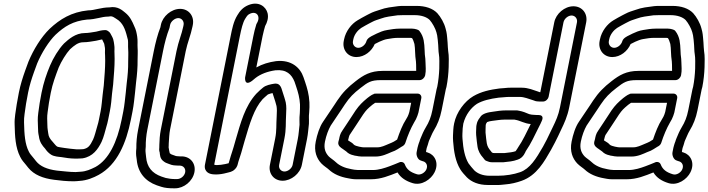

<svg xmlns="http://www.w3.org/2000/svg" viewBox="-20 -788 3837 1040"><path d="M451.4 -682C499.3 -682.7 530.7 -698 563.3 -698H565.3C567.3 -698 569.8 -698.3 571.3 -698.7C589.1 -702.8 598.7 -693.2 622 -677.8C652.4 -653 661.6 -617 672.9 -571.7C674.9 -556.5 672.7 -541 674.4 -518.4C675.9 -498.9 674.3 -479.6 674.3 -455C674.8 -415.7 671.9 -381.1 666.3 -336.8L661.3 -286.8C657.5 -254.7 654.3 -216.8 647.9 -185L638.9 -140C614.3 -16.4 568.3 77 497.2 116.4C469.9 129.8 447 140.4 417 142.1C408.2 142.7 397.7 143.5 389.4 144C353.7 143.9 323.9 139 288.3 136.1C234.4 129.1 197.4 112.6 175.6 85.3L162 68.3C150.4 53.7 142.3 46.2 136 32.8C115.2 -7.6 111.7 -59.7 110.2 -124.7C108.8 -152.8 115.9 -186.8 121.1 -226.3C124.6 -246.9 128 -265.6 132.1 -286C140.3 -327 151.4 -361.5 164 -397L181.3 -444.3C205.4 -502.3 245.3 -565.2 280.8 -599.8C329.9 -645.7 375.5 -674 451.4 -682ZM460.1 -732C459.5 -732 458.4 -732 457.6 -731.9C367 -723 304.3 -683.9 249.2 -632.2C202.7 -587.2 160.8 -518.4 134.2 -454.2C134.1 -454 133.9 -453.5 133.8 -453.1L116.2 -405C103 -367.9 91 -330.6 82.1 -286C77.9 -264.8 74.2 -245 70.7 -223.7C65.7 -185.2 57.6 -151.4 59.3 -113.2C60.7 -49.4 63.4 10.5 89.2 61.1C98.3 80.2 110.2 92 119.6 103.7L133.2 120.7C163.8 158.8 213.1 178.2 272.8 185.8C306.8 190.2 339.3 194 380.3 194C390.6 194 401.7 192.6 410.3 191.9C451.1 189.7 487.6 173.9 514.3 159.3C615.4 103.9 663.7 -13.5 688.9 -140L697.9 -185C705.2 -221.3 708.2 -259.3 712 -291.2L717 -341.2C722.5 -384.9 725.8 -423.9 725.3 -465C725.3 -486.6 727.1 -507.9 725.2 -531.6C724 -548.4 726.7 -566.9 723.2 -589.3C720.4 -607.7 717.3 -626.2 706.9 -646.9C696.5 -671.5 684.5 -698.6 657.8 -719.7C643.2 -731.1 618.6 -756.2 572.5 -748C527.3 -747.7 491.2 -732 460.1 -732ZM423 70C424.3 70 426.2 69.8 427.2 69.7C482.9 60.7 510.9 19.9 530 -19.3C542.6 -46.4 549.1 -77.4 555.9 -100.4C559.8 -112.9 563.3 -126.6 565.9 -140L574.9 -185C581.3 -216.7 584.6 -252.3 586.7 -279.5L592.8 -330C592.8 -330.3 592.9 -330.8 592.9 -331.1L595.9 -370.9C599.7 -414.4 602.2 -458.9 600.1 -500.6C598.9 -512.9 602 -527.7 598.5 -547.2C597.1 -555.8 596.3 -564.8 593.2 -575.2C589.9 -586.2 584.2 -594.7 577.6 -607.5C574.5 -613.7 564.4 -620.4 563.8 -620.8C560.2 -623.5 554.8 -625 550.8 -625L548.8 -625C531.2 -625 512.2 -619.4 500.8 -616.5C478.3 -613 457.9 -609 439.6 -609C388.4 -609 350.6 -574.3 328 -553.7C327.4 -553.2 326.6 -552.4 326.2 -552C296.9 -521.2 268.3 -473.7 250.9 -432.4C232 -387.5 216.1 -341.2 204.9 -285C197.7 -249.2 191.1 -209 187.4 -177.3C182.8 -144.2 185 -125.3 185.7 -100.7C185.9 -79.8 186.7 -66.5 190.6 -50.3C194.6 -17.5 209.6 1 224 16.7C233.1 29.8 242 40.2 256.7 49.7C272.8 60.1 298.6 61.4 310.9 62.8C334.4 67.1 363.4 71 384.8 71H400.8C408.6 71 416.7 70 423 70ZM533.1 -574.6C536.3 -568 539.3 -560.8 544.5 -551C545.6 -546.7 546.7 -538.7 548.3 -529.1C550 -520.5 547.4 -508.8 549.2 -487.4C550.9 -451.4 548.8 -407.4 545.1 -365.1L542.1 -325.5L536 -275C532.6 -246.8 530.7 -213.9 524.9 -185L515.9 -140C513.6 -128.1 510.8 -117.1 507.2 -105.6C499.7 -80 492.3 -49.6 484.4 -32.7C467.8 1.7 457.6 14.8 430.7 20C424.6 20.1 417.4 20.4 409.8 21H396C375.4 18.9 347 16.8 328.8 13.4C314.5 10.7 296.7 9.4 289.5 5.9C280.7 0 274.6 -9.9 265.5 -19.7C251.7 -34.7 243.1 -46.6 241.2 -66.2C239.4 -83.5 236.9 -86.8 236.6 -111.3C235.9 -139 234.1 -153.6 238 -180.8C241.6 -212.2 247.9 -249.9 254.9 -285C265.1 -336.3 280.3 -375.4 297.8 -422.1C311.9 -455.3 338.4 -498.5 359.4 -521.1C382 -541.6 403.6 -559 429.6 -559C455.3 -559 480.3 -564.3 500.1 -567.3C511.1 -568.9 522.6 -573.2 533.1 -574.6Z M901.4 -653C905.1 -671.9 926.9 -690 945.8 -690C964.3 -690 978.2 -672.4 974.4 -653L972.6 -644C964.5 -603.6 946.6 -563.8 936 -511L851 -85C845.5 -57.4 843.6 -26.8 843.1 -3.7L842.8 11.1C840.8 29.2 844.3 34.4 845 37.7C846.5 49.1 845.9 71.1 865.4 85.1C873.9 92.4 883.3 96.2 891.9 98.9L908.7 104.9C915.4 106.9 923.9 107.9 927.9 108C934 108.6 939.2 109 944.2 109H953.2C973.8 109 986.9 125.5 983 145.5C979 165.5 959.2 182 938.7 182H929.7C910.3 182 891.9 179.4 877.4 175.9L854 168.2C803.4 149.9 776.1 117 771.4 63.1C770.4 50.8 767.6 35.5 768.1 23.6L769.4 7.1C769.5 6.3 769.5 5.2 769.5 4.6C768.9 -20.4 772.1 -55.7 778 -85L863 -511C871.7 -554.3 883.1 -598.5 896.9 -633.1C897.5 -634.7 898.1 -636.8 898.4 -638ZM939.4 58C937.2 58 935.3 57.8 932.9 57.1L916.2 51.1C904.9 47.7 906 46.1 899.5 42C899.5 42 892.8 13 893.2 9C893.5 7.5 893.7 6.1 893.7 4.7L894.1 -11.7C895.8 -35.3 896.8 -64.3 901 -85L986 -511C995.1 -556.6 1012.9 -595.6 1022.6 -644L1024.4 -653C1033.7 -699.6 1003.3 -740 955.7 -740C908.6 -740 860.8 -700.2 851.4 -653L848.9 -640.4C833.9 -602.2 821.8 -555.2 813 -511L728 -85C721.4 -51.9 718 -16.5 718.5 14.2L717.2 30.4C716.3 48.8 718.1 62.2 720.7 77.9C727 146.4 766.5 193.4 829.3 215.8L854 223.9C872.4 230 895.8 232 919.7 232H928.7C976.4 232 1023.4 193.5 1033 145.5C1042.5 97.5 1011 59 963.2 59H954.2C951.4 59 944.6 58 939.4 58Z M1520.9 141C1501.8 141 1488.2 124.1 1492 105L1520.6 -38C1530.9 -89.5 1526.8 -121.6 1529.6 -164.4C1531.1 -188.7 1532.1 -211.7 1527.8 -233.3C1526 -242.4 1523 -249.9 1520.4 -259.8C1515.3 -276.9 1510.1 -293.2 1504.8 -308.6C1501.4 -319.8 1491.9 -335 1474.9 -335H1469.9C1468.6 -335 1466.7 -334.8 1465.7 -334.7C1444.6 -331.3 1420.1 -326.3 1404.9 -313.7C1394.9 -305.3 1382.4 -295.3 1367.6 -279.7C1306.5 -211.8 1284 -124.5 1255.5 -27C1239.9 30.8 1233.7 42 1222.6 82.5C1220.4 89.6 1219.4 93.1 1218.5 96.2C1200 101.7 1151.8 110.6 1140.3 103.8L1279 -591C1287.1 -631.6 1295.4 -666.1 1308 -686.2C1318.7 -703.3 1322.4 -708.9 1336.4 -714.7C1372.4 -729.5 1392.8 -696.4 1371.2 -661.8C1369.2 -658.8 1367.8 -655 1367.2 -652L1366.9 -650.7C1361.4 -634 1356.3 -612.5 1352.4 -593L1307.7 -369C1307.7 -369 1301.7 -317.6 1345.4 -350.2C1352 -355.1 1358.7 -360.7 1364 -365.6C1391.6 -386.9 1428.8 -401.1 1471.4 -407.2C1532.3 -413.4 1559.5 -384.6 1575.3 -345.6L1583.9 -320.1C1594.6 -288.6 1603.1 -258.1 1605 -222.3C1605.3 -207.2 1604.8 -190.8 1603.9 -174.1C1600.4 -140.8 1603.1 -132.7 1602.5 -112C1598.7 -81.6 1598.3 -61.4 1593 -35L1565 105C1561.3 123.5 1540.3 141 1520.9 141ZM1510.9 191C1557.5 191 1605.5 152.6 1615 105L1643 -35C1649.2 -66.2 1649.9 -90.8 1653.3 -116.8C1653.3 -117.3 1653.4 -118.4 1653.4 -119.1C1654.4 -148.3 1651.6 -150.9 1654.7 -179.3C1656.8 -199.1 1656.3 -216.6 1656 -233.7C1653.8 -277 1643.8 -311 1632.7 -343.9L1623.8 -369.9C1606.5 -421.1 1558.8 -465.9 1475 -456.8C1436.2 -451.4 1401.9 -441.1 1368.4 -422.7L1402.4 -593C1406.3 -612.5 1412.3 -633.7 1416.1 -646.9C1427.1 -666.1 1435.6 -691.5 1429.4 -716.7C1420.8 -751.4 1382 -783.7 1325.1 -760.3C1296.4 -748.6 1279 -728.4 1265.6 -705.3C1245 -671.9 1237 -631.3 1229 -591L1090.2 104C1088.4 113.2 1088.9 122.5 1092.2 130.3C1102.7 154.9 1130.7 157.1 1150.3 157C1170.1 157 1190.2 153.3 1205.8 149C1223.2 144.1 1237.5 144 1253 128C1268.1 112.5 1267.2 100.6 1271.2 88.1C1283.6 50.1 1288.4 36.8 1304.5 -23C1333.1 -120.7 1356.2 -198.8 1402.2 -250.3C1409.4 -257.8 1420.1 -266.5 1431.2 -276.4C1439.6 -279.7 1447 -282.1 1456.3 -283.9C1461.4 -269.3 1466 -254.7 1471 -238.2C1473.1 -230.2 1475 -223.3 1477.8 -213.8C1480.4 -200.1 1480.2 -180.6 1478.7 -157.7C1475.5 -109.7 1479.3 -81.7 1470.6 -38L1442 105C1432.7 152 1463.8 191 1510.9 191Z M2241.6 12 2236.8 36C2233.2 54.3 2243.7 77.1 2258.8 81.3C2265.7 84.3 2269.2 84.9 2273 86.1C2288.6 90.7 2299.6 109.1 2288.8 131C2281.1 146.8 2258.7 162.1 2238.8 156C2202.8 145.1 2182.9 129.8 2172.4 101.6C2169 92.3 2158.3 87.5 2147.2 89.7C2131.1 96.7 2104.4 107.2 2089.2 112.8C2064.6 121.9 2031.4 133 1999.4 133H1919.5C1910.5 132.2 1905.8 131.8 1899.1 131.2L1883.6 128.4C1847.4 122.1 1819.1 109.3 1800.4 91.5C1786.4 78.2 1769.2 68.1 1760.7 59.2C1742.7 39.8 1732.8 16.2 1740.2 -21C1746.8 -53.9 1759 -86.2 1771.5 -107.9C1792.6 -138.3 1810.9 -167.9 1830.7 -196.2L1848.1 -222.5C1873.5 -260.5 1895 -282.2 1933.1 -311.6C1972.6 -342.2 1988.6 -354 2042.7 -354H2252.7C2267.8 -354 2280.5 -368.3 2282.7 -379L2283.3 -382C2288.4 -407.7 2285.2 -426.3 2284.9 -448.7L2283.9 -469.1C2283.8 -470 2283.7 -471.3 2283.6 -472C2278.8 -497.5 2281.6 -535.7 2274.9 -569.3C2271.5 -586.1 2264.9 -604.1 2251.6 -620.7C2249 -623.9 2245.5 -626 2241.2 -627.3C2241.2 -627.3 2229.9 -631.5 2224 -631.9C2218.2 -632.9 2215.9 -633 2211.4 -633H2146.4C2121.7 -633 2097.2 -628.9 2079 -625.7C2054.4 -622 2036.1 -613.3 2020.3 -606.1L2000.3 -596.1C1989.9 -591.2 1969.4 -581 1964.9 -565.1C1959.4 -545.5 1939.7 -529 1920.6 -529C1902.1 -529 1888.1 -546.6 1892 -566L1893.8 -575C1899.2 -602.1 1918.8 -625 1936.5 -636.6C1948.8 -643.8 1969.9 -656.1 1980.2 -661.2L1996.4 -669.5C2009.9 -676.9 2022.7 -680.4 2044.3 -687.7C2069.2 -697.2 2099.3 -700.4 2133.3 -705.1C2145.9 -705.8 2153.4 -706 2162.9 -706H2225.9C2265 -706 2293.3 -694.4 2308 -679.3C2321.7 -663.9 2338.7 -633.3 2343.7 -613.8L2347.9 -596.6C2349.2 -588.7 2350.1 -581.3 2351.2 -571.8L2353.6 -544.1C2354.8 -530.6 2354.3 -511.2 2357.3 -494.1C2360.8 -475.2 2359.8 -441.9 2359.4 -415.7C2358.4 -385.8 2354.5 -348.6 2348.6 -318.7C2346.5 -312.2 2345.7 -309 2344.7 -304L2322.1 -191C2314.5 -152.9 2303.8 -126.8 2286.5 -98.4C2274.3 -78 2266.2 -58.7 2258.6 -39.8C2255.7 -33.6 2253.3 -25.8 2252.5 -22.4C2249.8 -13.8 2246.9 -9.7 2245.4 -2C2244.5 2.6 2242.5 7.4 2241.6 12ZM2302.2 -21C2302.4 -22.2 2303.1 -24.3 2304.5 -27.1C2314.5 -47.8 2319.1 -63 2329.1 -79.6C2349.5 -113 2363.5 -147.9 2372.1 -191L2394.7 -304C2395.4 -307.5 2397.4 -312.7 2398.3 -317C2405.4 -352.6 2409.2 -390.3 2410.3 -424.3C2410.8 -450.7 2412.5 -485 2407.6 -511.9C2405.8 -521.9 2405.8 -541.2 2404.4 -557.9L2402 -586.2C2400.6 -598.5 2400 -607.6 2397.9 -616.2L2393.4 -634.2C2385.9 -663.7 2367.3 -696 2348.7 -716.7C2323.8 -742.7 2284 -756 2235.9 -756H2172.9C2162 -756 2149.2 -756.4 2137.1 -754.7C2102.8 -750 2071.1 -747.6 2035.6 -734.3C2018.6 -728.6 2001.1 -724.2 1979.4 -712.5L1964.5 -704.8C1950.8 -698.1 1928.4 -684.8 1916.4 -677.8C1883.8 -658.6 1852.7 -619.4 1843.8 -575L1842 -566C1832.7 -519.4 1863 -479 1910.6 -479C1954.3 -479 1993.5 -510.9 2009.8 -549.3C2011.7 -550.4 2013.1 -551.1 2014.8 -551.9L2034.8 -561.9C2046.9 -567.4 2064.8 -574.6 2077.1 -576.3C2097.4 -579.9 2116.4 -583 2136.4 -583H2201.4C2205.3 -583 2209.1 -582.5 2212.1 -581.3C2217.5 -573.3 2220.3 -565 2224.9 -549.8C2229.5 -525.4 2227.2 -489.5 2233 -455.5L2234 -437.3C2234.1 -425.2 2234.5 -414.8 2234.4 -404H2052.7C1986.3 -404 1948.7 -381 1906.7 -348.4C1865.5 -316.6 1836.1 -287.2 1806.9 -243.5L1790 -217.8C1769.8 -189 1749.2 -156 1730.4 -129.2C1710.8 -101.1 1697.8 -59.2 1690.2 -21C1679.6 31.9 1695.4 70 1720.2 96.8C1734.5 111.8 1752.2 121.8 1761.3 130.5C1787 155 1823.4 170.4 1865.3 177.6L1881.6 180.6C1889.6 182.1 1899.1 183 1908.5 183H1989.5C2043.5 183 2089.1 163.5 2133.3 146C2150.6 175.1 2179.8 193.3 2215.3 204C2264.5 219.2 2315.3 183.1 2334 145C2359.9 92.5 2333.2 48.9 2296.2 37.9C2293.1 37 2291 36.5 2288.9 35.7C2288.4 34.6 2288 33.5 2287.6 32L2291.3 13.7C2294.6 3.3 2300 -9.8 2302.2 -21ZM2242.1 -281 2017.1 -281C2003 -281 2003.3 -277.7 2003.3 -277.7C1999 -276.3 1994.7 -274.6 1991.3 -272.2C1986.8 -269 1977.2 -263.1 1969.6 -256.7C1943 -234.5 1926.7 -218.9 1906.3 -189.8L1891.4 -167C1874.8 -140.1 1852.4 -109 1835.1 -81.6C1821.3 -63 1819.3 -46.2 1816.9 -34.8C1814.8 -28.2 1814.1 -25.7 1813.2 -21L1812.6 -18C1808.5 2.7 1830.8 14.7 1834.3 17.2C1842.3 22.9 1850.3 28 1855.5 32.3C1866.8 44.6 1881.6 50.4 1895.4 53.2C1900 55 1903.9 55.6 1908.7 56L1923.1 58.6C1928.5 59.6 1933.6 60 1939 60H2014C2049.7 60 2079.5 44.6 2099.1 36.2C2114.1 31.4 2124.9 25.7 2133.5 20.3L2155.6 6.5C2164.9 2.3 2172.6 -4.8 2175.6 -13.9C2189 -55.2 2204.4 -92 2223 -124.5C2231.1 -137.2 2235.8 -146.8 2240.8 -160.4L2246.1 -176.9C2246.4 -177.9 2246.8 -179.2 2246.9 -180L2262.1 -256C2264.9 -270.2 2254.6 -281 2242.1 -281ZM1866.6 -33C1868.4 -42 1871.9 -53.7 1873.6 -56.8C1874.3 -57.7 1875.3 -59 1876 -60.1C1892.9 -87 1914.1 -116.1 1933.3 -147L1947.2 -168.2C1963.8 -191.8 1970.5 -198.5 1996.8 -220.4C2000.7 -223.2 2007.3 -227.9 2011.8 -231L2207.1 -231L2197.2 -181.6L2192.7 -167.6C2189.8 -159.7 2186.2 -152.3 2180.9 -144.1C2159.1 -110.3 2144.5 -71.2 2131.1 -32L2113.4 -20.9C2103.5 -15.5 2097.9 -13.7 2088.5 -9.7C2063.8 0.7 2045.6 10 2024 10H1949C1946.5 10 1943.7 9.8 1941.4 9.4L1925.1 6.4C1915.9 4.7 1900.1 -0.3 1896.6 -4.7C1889.9 -13.1 1880.6 -18 1868.8 -25.5C1868.2 -26 1866.2 -27.3 1865.2 -28.1C1865.6 -29.3 1866.3 -31.3 1866.6 -33Z M2872.1 -166C2864.5 -166 2855.4 -167.4 2846.9 -169.7C2829.9 -177.1 2809.9 -185 2792 -188C2790.5 -188.4 2781.9 -190 2780.9 -190H2719.9C2695.2 -190 2669.7 -186.1 2649 -182.8C2625.5 -180 2591.7 -173.4 2580.8 -152.9C2580.2 -151.7 2566.4 -137.5 2562.2 -116L2560.4 -107C2560 -105.2 2559.8 -102.9 2559.9 -101.6C2560.2 -88.9 2557.7 -77.7 2559.2 -56.2C2560.6 -41.8 2561.6 -32 2562.7 -22.4L2566.3 4.9C2569.7 30 2582.4 50.5 2595.8 65.2L2605.8 77.7C2608.6 81.2 2613.1 83.6 2617.2 84.5C2624.3 87.5 2633.3 91 2646.8 91H2704.8C2705.7 91 2707 90.9 2707.6 90.8C2732.3 88.2 2759.2 86.3 2784.6 76.5C2815.6 66.8 2826.4 33.5 2827.9 30.8C2857.2 -11.6 2875.9 -54.8 2897.2 -96.7L2907.3 -116.8C2907.4 -117.2 2907.7 -117.7 2907.8 -117.9L2915 -133.9C2916.5 -137.4 2929.6 -165 2896.9 -165H2888.9C2884 -165 2877.9 -166 2872.1 -166ZM2713.4 41H2656.8C2649.9 41 2652.6 41.3 2644.7 38L2637.8 29.3C2627.4 16.2 2620.8 7.8 2616.8 -11.6L2613.3 -37.6C2612.4 -45.9 2611.4 -55.3 2610 -69.8C2609.2 -83.2 2610.9 -91.3 2610.9 -109.6L2612.2 -116C2612.4 -117.1 2613 -118.6 2618.8 -126.9C2627.2 -130 2635.2 -132.1 2645.3 -133.2C2667.4 -135.6 2689.4 -140 2709.9 -140H2766.9C2768 -139.7 2769.1 -139.4 2770.3 -139.3C2797.6 -135.2 2821.2 -118.3 2854.8 -116.2C2832.2 -71.1 2811.7 -25.9 2786.7 9.8C2783.5 14.3 2780.8 20.8 2772.9 30.9C2757.5 36.4 2739.7 38.2 2713.4 41ZM3076 -704C3095.2 -704 3109.1 -686.6 3105.2 -667L3013.1 -206C3004.6 -163.3 2991.3 -134.6 2973.5 -97.9C2963.4 -77 2952.7 -54.7 2941.4 -31.4L2921.1 6.7C2883.6 71.9 2850.8 125.7 2797.1 144.7C2762.6 157 2717.7 164 2676.3 164H2632.3C2593.8 164 2566 151.2 2549.3 135C2538.4 123 2525.9 108.3 2517.7 96.8C2497.5 62.6 2489.1 18.1 2485.2 -35.7C2483.5 -56.9 2485.4 -70.5 2486.2 -92.9C2486.8 -101.3 2488 -110.2 2489.6 -118.3C2502.5 -168.3 2532.2 -204.9 2563.5 -225.6C2593.9 -243.3 2634.6 -253 2681.3 -259.1L2707 -261.1C2716.5 -261.8 2726.1 -263 2735.5 -263H2795.5C2819.4 -263 2843.3 -252.6 2867.5 -245.1L2881.1 -240.3C2883.4 -239.4 2886.5 -239 2888.7 -239C2893.2 -238.4 2898.7 -238 2903.5 -238H2921.5C2936.6 -238 2949.4 -252.3 2951.5 -263L3032.2 -667C3036.1 -686.5 3056.9 -704 3076 -704ZM3086 -754C3038.3 -754 2991.5 -714 2982.2 -667L2906.6 -288.4C2906.5 -288.4 2904.1 -288.8 2903.1 -288.9L2891.9 -292.9C2870 -299.5 2842.8 -313 2805.5 -313H2745.5C2734.5 -313 2724.4 -312.4 2712.5 -310.9L2686.8 -308.9C2686.4 -308.9 2685.8 -308.8 2685.3 -308.8C2634.3 -302.2 2586.3 -292 2543.4 -266.8C2497.3 -239.7 2452.1 -181 2439.8 -119C2437.4 -107.1 2435.9 -96.5 2435.3 -85.2C2434.6 -64.9 2432.3 -48.3 2434.4 -22.3C2438.5 33.8 2447.2 86 2472.8 128.6C2482.6 144.9 2496.8 159.4 2509.2 172.9C2534.7 198.1 2572.8 214 2622.3 214H2665.5C2685.3 215.1 2702 212.2 2716.9 210.9C2747.8 208.7 2779.1 200.9 2805.7 191.3C2887.9 162.3 2929.4 85.2 2964.9 23.3L2986.2 -16.6C2997.6 -40.1 3008.4 -59.9 3019.1 -84.7C3036.5 -120.6 3053.4 -157.2 3063.1 -206L3155.2 -667C3164.5 -714 3133.8 -754 3086 -754Z M3627.6 12 3622.8 36C3619.2 54.3 3629.7 77.1 3644.8 81.3C3651.7 84.3 3655.2 84.9 3659 86.1C3674.6 90.7 3685.6 109.1 3674.8 131C3667.1 146.8 3644.7 162.1 3624.8 156C3588.8 145.1 3568.9 129.8 3558.4 101.6C3555 92.3 3544.3 87.5 3533.2 89.7C3517.1 96.7 3490.4 107.2 3475.2 112.8C3450.6 121.9 3417.4 133 3385.4 133H3305.5C3296.5 132.2 3291.8 131.8 3285.1 131.2L3269.6 128.4C3233.4 122.1 3205.1 109.3 3186.4 91.5C3172.4 78.2 3155.2 68.1 3146.7 59.2C3128.7 39.8 3118.8 16.2 3126.2 -21C3132.8 -53.9 3145 -86.2 3157.5 -107.9C3178.6 -138.3 3196.9 -167.9 3216.7 -196.2L3234.1 -222.5C3259.5 -260.5 3281 -282.2 3319.1 -311.6C3358.6 -342.2 3374.6 -354 3428.7 -354H3638.7C3653.8 -354 3666.5 -368.3 3668.7 -379L3669.3 -382C3674.4 -407.7 3671.2 -426.3 3670.9 -448.7L3669.9 -469.1C3669.8 -470 3669.7 -471.3 3669.6 -472C3664.8 -497.5 3667.6 -535.7 3660.9 -569.3C3657.5 -586.1 3650.9 -604.1 3637.6 -620.7C3635 -623.9 3631.5 -626 3627.2 -627.3C3627.2 -627.3 3615.9 -631.5 3610 -631.9C3604.2 -632.9 3601.9 -633 3597.4 -633H3532.4C3507.7 -633 3483.2 -628.9 3465 -625.7C3440.4 -622 3422.1 -613.3 3406.3 -606.1L3386.3 -596.1C3375.9 -591.2 3355.4 -581 3350.9 -565.1C3345.4 -545.5 3325.7 -529 3306.6 -529C3288.1 -529 3274.1 -546.6 3278 -566L3279.8 -575C3285.2 -602.1 3304.8 -625 3322.5 -636.6C3334.8 -643.8 3355.9 -656.1 3366.2 -661.2L3382.4 -669.5C3395.9 -676.9 3408.7 -680.4 3430.3 -687.7C3455.2 -697.2 3485.3 -700.4 3519.3 -705.1C3531.9 -705.8 3539.4 -706 3548.9 -706H3611.9C3651 -706 3679.3 -694.4 3694 -679.3C3707.7 -663.9 3724.7 -633.3 3729.7 -613.8L3733.9 -596.6C3735.2 -588.7 3736.1 -581.3 3737.2 -571.8L3739.6 -544.1C3740.8 -530.6 3740.3 -511.2 3743.3 -494.1C3746.8 -475.2 3745.8 -441.9 3745.4 -415.7C3744.4 -385.8 3740.5 -348.6 3734.6 -318.7C3732.5 -312.2 3731.7 -309 3730.7 -304L3708.1 -191C3700.5 -152.9 3689.8 -126.8 3672.5 -98.4C3660.3 -78 3652.2 -58.7 3644.6 -39.8C3641.7 -33.6 3639.3 -25.8 3638.5 -22.4C3635.8 -13.8 3632.9 -9.7 3631.4 -2C3630.5 2.6 3628.5 7.4 3627.6 12ZM3688.2 -21C3688.4 -22.2 3689.1 -24.3 3690.5 -27.1C3700.5 -47.8 3705.1 -63 3715.1 -79.6C3735.5 -113 3749.5 -147.9 3758.1 -191L3780.7 -304C3781.4 -307.5 3783.4 -312.7 3784.3 -317C3791.4 -352.6 3795.2 -390.3 3796.3 -424.3C3796.8 -450.7 3798.5 -485 3793.6 -511.9C3791.8 -521.9 3791.8 -541.2 3790.4 -557.9L3788 -586.2C3786.6 -598.5 3786 -607.6 3783.9 -616.2L3779.4 -634.2C3771.9 -663.7 3753.3 -696 3734.7 -716.7C3709.8 -742.7 3670 -756 3621.9 -756H3558.9C3548 -756 3535.2 -756.4 3523.1 -754.7C3488.8 -750 3457.1 -747.6 3421.6 -734.3C3404.6 -728.6 3387.1 -724.2 3365.4 -712.5L3350.5 -704.8C3336.8 -698.1 3314.4 -684.8 3302.4 -677.8C3269.8 -658.6 3238.7 -619.4 3229.8 -575L3228 -566C3218.7 -519.4 3249 -479 3296.6 -479C3340.3 -479 3379.5 -510.9 3395.8 -549.3C3397.7 -550.4 3399.1 -551.1 3400.8 -551.9L3420.8 -561.9C3432.9 -567.4 3450.8 -574.6 3463.1 -576.3C3483.4 -579.9 3502.4 -583 3522.4 -583H3587.4C3591.3 -583 3595.1 -582.5 3598.1 -581.3C3603.5 -573.3 3606.3 -565 3610.9 -549.8C3615.5 -525.4 3613.2 -489.5 3619 -455.5L3620 -437.3C3620.1 -425.2 3620.5 -414.8 3620.4 -404H3438.7C3372.3 -404 3334.7 -381 3292.7 -348.4C3251.5 -316.6 3222.1 -287.2 3192.9 -243.5L3176 -217.8C3155.8 -189 3135.2 -156 3116.4 -129.2C3096.8 -101.1 3083.8 -59.2 3076.2 -21C3065.6 31.9 3081.4 70 3106.2 96.8C3120.5 111.8 3138.2 121.8 3147.3 130.5C3173 155 3209.4 170.4 3251.3 177.6L3267.6 180.6C3275.6 182.1 3285.1 183 3294.5 183H3375.5C3429.5 183 3475.1 163.5 3519.3 146C3536.6 175.1 3565.8 193.3 3601.3 204C3650.5 219.2 3701.3 183.1 3720 145C3745.9 92.5 3719.2 48.9 3682.2 37.9C3679.1 37 3677 36.5 3674.9 35.7C3674.4 34.6 3674 33.5 3673.6 32L3677.3 13.7C3680.6 3.3 3686 -9.8 3688.2 -21ZM3628.1 -281 3403.1 -281C3389 -281 3389.3 -277.7 3389.3 -277.7C3385 -276.3 3380.7 -274.6 3377.3 -272.2C3372.8 -269 3363.2 -263.1 3355.6 -256.7C3329 -234.5 3312.7 -218.9 3292.3 -189.8L3277.4 -167C3260.8 -140.1 3238.4 -109 3221.1 -81.6C3207.3 -63 3205.3 -46.2 3202.9 -34.8C3200.8 -28.2 3200.1 -25.7 3199.2 -21L3198.6 -18C3194.5 2.7 3216.8 14.7 3220.3 17.2C3228.3 22.9 3236.3 28 3241.5 32.3C3252.8 44.6 3267.6 50.4 3281.4 53.2C3286 55 3289.9 55.6 3294.7 56L3309.1 58.6C3314.5 59.6 3319.6 60 3325 60H3400C3435.7 60 3465.5 44.6 3485.1 36.2C3500.1 31.4 3510.9 25.7 3519.5 20.3L3541.6 6.5C3550.9 2.3 3558.6 -4.8 3561.6 -13.9C3575 -55.2 3590.4 -92 3609 -124.5C3617.1 -137.2 3621.8 -146.8 3626.8 -160.4L3632.1 -176.9C3632.4 -177.9 3632.8 -179.2 3632.9 -180L3648.1 -256C3650.9 -270.2 3640.6 -281 3628.1 -281ZM3252.6 -33C3254.4 -42 3257.9 -53.7 3259.6 -56.8C3260.3 -57.7 3261.3 -59 3262 -60.1C3278.9 -87 3300.1 -116.1 3319.3 -147L3333.2 -168.2C3349.8 -191.8 3356.5 -198.5 3382.8 -220.4C3386.7 -223.2 3393.3 -227.9 3397.8 -231L3593.1 -231L3583.2 -181.6L3578.7 -167.6C3575.8 -159.7 3572.2 -152.3 3566.9 -144.1C3545.1 -110.3 3530.5 -71.2 3517.1 -32L3499.4 -20.9C3489.5 -15.5 3483.9 -13.7 3474.5 -9.7C3449.8 0.7 3431.6 10 3410 10H3335C3332.5 10 3329.7 9.8 3327.4 9.4L3311.1 6.4C3301.9 4.7 3286.1 -0.3 3282.6 -4.7C3275.9 -13.1 3266.6 -18 3254.8 -25.5C3254.2 -26 3252.2 -27.3 3251.2 -28.1C3251.6 -29.3 3252.3 -31.3 3252.6 -33Z"/></svg>

Font: Smoothie
Style: OutlineIt
Weight: 400
Foundry: Cannot Into Space Fonts
Version: Version 0.8